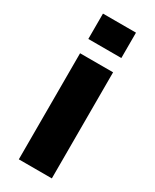

<svg xmlns="http://www.w3.org/2000/svg" viewBox="-189 -775 666 826"><g transform="rotate(30 144.0 -362.0)"><path d="M62 -598V-724H226V-598ZM62 0V-527H226V0Z"/></g></svg>

Font: Archivo SemiBold ExtraBold
Style: Regular
Weight: 800
Version: Version 2.001